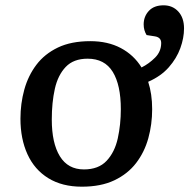

<svg xmlns="http://www.w3.org/2000/svg" viewBox="-20 -689 713 723"><path d="M288 14Q214 14 162 -18Q110 -50 83.5 -108Q57 -166 57 -242Q57 -299 71.5 -351.5Q86 -404 117 -445Q148 -486 198 -510Q248 -534 320 -534Q386 -534 435 -508Q484 -482 513 -435Q541 -449 564 -472Q587 -495 587 -527Q587 -548 564 -552L532 -557Q521 -575 521 -597Q521 -627 540.5 -648Q560 -669 596 -669Q630 -669 651.5 -645.5Q673 -622 673 -582Q673 -546 659 -507.5Q645 -469 615.5 -435.5Q586 -402 538 -381Q553 -335 553 -278Q553 -221 538.5 -168.5Q524 -116 492.5 -75Q461 -34 410.5 -10Q360 14 288 14ZM296 -51Q351 -51 381.5 -83.5Q412 -116 423.5 -168Q435 -220 435 -278Q435 -369 404.5 -418.5Q374 -468 310 -468Q257 -468 227.5 -437Q198 -406 186.5 -354.5Q175 -303 175 -239Q175 -150 205.5 -100.5Q236 -51 296 -51Z"/></svg>

Font: Literata 7pt Medium
Style: Italic
Weight: 500
Italic angle: -2°
Designer: Latin by Veronika Burian and Jose Scaglione. Greek by Irene Vlachou. Cyrillic by Vera Evstafieva
Foundry: TypeTogether
Version: Version 3.002